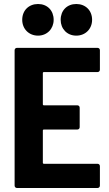

<svg xmlns="http://www.w3.org/2000/svg" viewBox="-20 -939 546 959"><path d="M170 -761C215 -761 248 -795 248 -840C248 -887 216 -919 170 -919C124 -919 91 -887 91 -840C91 -795 124 -761 170 -761ZM361 -761C407 -761 440 -795 440 -840C440 -887 407 -919 361 -919C315 -919 283 -887 283 -840C283 -795 315 -761 361 -761ZM479 -591V-688C479 -695 474 -700 467 -700H65C58 -700 53 -695 53 -688V-12C53 -5 58 0 65 0H467C474 0 479 -5 479 -12V-109C479 -116 474 -121 467 -121H199C196 -121 194 -123 194 -126V-287C194 -290 196 -292 199 -292H366C373 -292 378 -297 378 -304V-401C378 -408 373 -413 366 -413H199C196 -413 194 -415 194 -418V-574C194 -577 196 -579 199 -579H467C474 -579 479 -584 479 -591Z"/></svg>

Font: Barlow Semi Condensed
Style: Bold
Weight: 700
Width: 4
Designer: Jeremy Tribby
Foundry: Tribby Type
Version: Version 1.422;hotconv 1.0.109;makeotfexe 2.5.65596